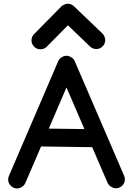

<svg xmlns="http://www.w3.org/2000/svg" viewBox="-20 -1014 724 1045"><path d="M314 -979Q319.8 -984.9 329.8 -989.3Q339.8 -993.7 348.6 -993.7Q367.7 -993.7 382.3 -980L537.1 -832Q543.9 -826.2 548.3 -815.4Q552.7 -804.7 552.7 -795.9Q552.7 -775.9 538.3 -761.5Q523.9 -747.1 503.9 -747.1Q483.9 -747.1 469.7 -761.2L349.6 -876.5L235.4 -760.7Q221.2 -745.6 200.2 -745.6Q180.2 -745.6 165.8 -760Q151.4 -774.4 151.4 -794.4Q151.4 -814.5 166 -829.1ZM296.9 -681.2Q302.2 -693.4 315.2 -701.9Q328.1 -710.4 341.8 -710.4Q355 -710.4 368.4 -701.9Q381.8 -693.4 386.7 -681.2L655.3 -58.1Q659.7 -48.3 659.7 -38.1Q659.7 -18.1 645.3 -3.7Q630.9 10.7 610.8 10.7Q597.2 10.7 584 2Q570.8 -6.8 565.4 -19L481.9 -212.9L203.6 -216.8L118.2 -18.6Q113.3 -6.3 100.1 2.7Q86.9 11.7 73.2 11.7Q53.2 11.7 38.8 -2.7Q24.4 -17.1 24.4 -37.1Q24.4 -47.4 28.8 -57.1ZM341.8 -538.1 245.6 -314 439.5 -311.5Z"/></svg>

Font: Manjari
Style: Bold
Weight: 700
Designer: Santhosh Thottingal <santhosh.thottingal@gmail.com>
Version: Version 2.000